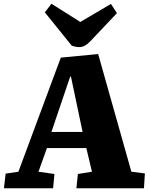

<svg xmlns="http://www.w3.org/2000/svg" viewBox="-20 -1003 797 1023"><path d="M503 -715 680 -88 752 -79 747 0H387L395 -76L470 -88L440 -214H230L185 -88L270 -76L263 0H1L10 -78L78 -88L304 -696ZM254 -300H420L358 -595H354ZM219 -937 254 -983 408 -886 571 -982 603 -933 462 -784Q447 -768 432.5 -760Q418 -752 403 -752Q394 -752 383 -754Q372 -756 362 -760Z"/></svg>

Font: Literata 18pt ExtraBold
Style: Italic
Weight: 800
Italic angle: -2°
Designer: Latin by Veronika Burian and Jose Scaglione. Greek by Irene Vlachou. Cyrillic by Vera Evstafieva
Foundry: TypeTogether
Version: Version 3.103;gftools[0.9.29]